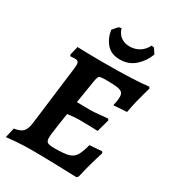

<svg xmlns="http://www.w3.org/2000/svg" viewBox="-207 -978 996 1103"><g transform="rotate(30 291.0 -427.0)"><path d="M280 -74Q344 -74 373 -82Q402 -90 417 -113Q432 -136 446 -190L527 -196L533 -187Q528 -172 512 -117Q496 -62 483 -3L473 7Q443 6 345.5 3Q248 0 174 0Q121 0 71 4Q21 8 7 10L22 -55Q63 -61 80 -79Q97 -97 102 -141L150 -525L152 -550Q152 -567 146 -573Q140 -579 125 -579Q116 -579 107.5 -578Q99 -577 96 -577L91 -585L105 -644Q122 -643 172.5 -642Q223 -641 281 -641Q486 -641 576 -653L582 -643Q580 -636 573 -612Q566 -588 555.5 -546Q545 -504 538 -463L450 -457Q452 -463 455.5 -482Q459 -501 459 -515Q459 -536 449.5 -545.5Q440 -555 416 -558.5Q392 -562 342 -562Q318 -562 307.5 -560Q297 -558 293 -551Q289 -544 286 -528L260 -368L350 -367Q370 -367 410 -371Q450 -375 463 -376L469 -367L446 -284Q433 -285 396.5 -286Q360 -287 320 -287Q297 -287 246 -281Q235 -211 235 -212Q233 -194 228 -160.5Q223 -127 223 -112Q223 -88 234.5 -81Q246 -74 280 -74ZM470 -864 487 -861 509 -827Q489 -774 448.5 -738.5Q408 -703 351 -703Q293 -703 262 -738.5Q231 -774 223 -827L253 -861L270 -864Q280 -830 304 -813Q328 -796 362 -796Q396 -796 424.5 -813Q453 -830 470 -864Z"/></g></svg>

Font: Alegreya SC
Style: Bold Italic
Weight: 700
Italic angle: -7°
Designer: Juan Pablo del Peral
Foundry: Huerta Tipografica
Version: Version 2.007; ttfautohint (v1.6)